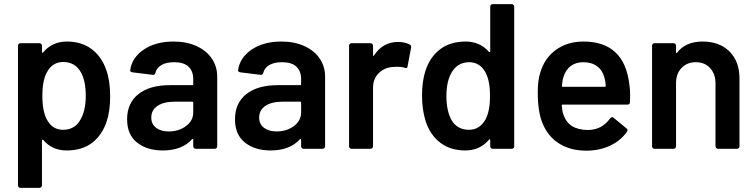

<svg xmlns="http://www.w3.org/2000/svg" viewBox="-20 -720 3657 929"><path d="M513 -254Q513 -183 496 -132Q474 -66 425.5 -29Q377 8 303 8Q232 8 189 -43Q187 -45 185 -44Q183 -43 183 -40V177Q183 182 179.5 185.5Q176 189 171 189H79Q74 189 70.5 185.5Q67 182 67 177V-499Q67 -504 70.5 -507.5Q74 -511 79 -511H171Q176 -511 179.5 -507.5Q183 -504 183 -499V-469Q183 -466 185 -465Q187 -464 189 -467Q233 -519 304 -519Q375 -519 424 -482Q473 -445 495 -379Q513 -328 513 -254ZM395 -256Q395 -329 371 -371Q343 -420 286 -420Q234 -420 208 -372Q185 -333 185 -256Q185 -177 210 -136Q236 -92 285 -92Q338 -92 365 -134Q395 -180 395 -256Z M1031 -349V-12Q1031 -7 1027.5 -3.5Q1024 0 1019 0H927Q922 0 918.5 -3.5Q915 -7 915 -12V-44Q915 -47 913 -47.5Q911 -48 909 -46Q860 8 767 8Q692 8 643.5 -30Q595 -68 595 -143Q595 -221 649.5 -264.5Q704 -308 803 -308H910Q915 -308 915 -313V-337Q915 -376 892 -397.5Q869 -419 823 -419Q785 -419 761.5 -405.5Q738 -392 732 -368Q729 -356 718 -358L621 -370Q616 -371 612.5 -373.5Q609 -376 610 -380Q618 -441 675.5 -480Q733 -519 820 -519Q883 -519 931 -497Q979 -475 1005 -436.5Q1031 -398 1031 -349ZM915 -176V-223Q915 -228 910 -228H826Q773 -228 742.5 -208Q712 -188 712 -151Q712 -119 735.5 -101.5Q759 -84 796 -84Q845 -84 880 -110Q915 -136 915 -176Z M1553 -349V-12Q1553 -7 1549.5 -3.5Q1546 0 1541 0H1449Q1444 0 1440.5 -3.5Q1437 -7 1437 -12V-44Q1437 -47 1435 -47.5Q1433 -48 1431 -46Q1382 8 1289 8Q1214 8 1165.5 -30Q1117 -68 1117 -143Q1117 -221 1171.5 -264.5Q1226 -308 1325 -308H1432Q1437 -308 1437 -313V-337Q1437 -376 1414 -397.5Q1391 -419 1345 -419Q1307 -419 1283.5 -405.5Q1260 -392 1254 -368Q1251 -356 1240 -358L1143 -370Q1138 -371 1134.5 -373.5Q1131 -376 1132 -380Q1140 -441 1197.5 -480Q1255 -519 1342 -519Q1405 -519 1453 -497Q1501 -475 1527 -436.5Q1553 -398 1553 -349ZM1437 -176V-223Q1437 -228 1432 -228H1348Q1295 -228 1264.5 -208Q1234 -188 1234 -151Q1234 -119 1257.5 -101.5Q1281 -84 1318 -84Q1367 -84 1402 -110Q1437 -136 1437 -176Z M1963 -504Q1971 -500 1969 -489L1952 -399Q1951 -387 1938 -392Q1923 -397 1903 -397Q1890 -397 1883 -396Q1841 -394 1813 -366.5Q1785 -339 1785 -295V-12Q1785 -7 1781.5 -3.5Q1778 0 1773 0H1681Q1676 0 1672.5 -3.5Q1669 -7 1669 -12V-499Q1669 -504 1672.5 -507.5Q1676 -511 1681 -511H1773Q1778 -511 1781.5 -507.5Q1785 -504 1785 -499V-454Q1785 -450 1786.5 -449.5Q1788 -449 1790 -452Q1832 -517 1907 -517Q1939 -517 1963 -504Z M2364 -700H2456Q2461 -700 2464.5 -696.5Q2468 -693 2468 -688V-12Q2468 -7 2464.5 -3.5Q2461 0 2456 0H2364Q2359 0 2355.5 -3.5Q2352 -7 2352 -12V-42Q2352 -45 2350 -46Q2348 -47 2346 -44Q2302 8 2231 8Q2160 8 2111 -29Q2062 -66 2040 -132Q2022 -188 2022 -257Q2022 -328 2039 -379Q2061 -445 2110 -482Q2159 -519 2233 -519Q2302 -519 2346 -469Q2348 -467 2350 -467.5Q2352 -468 2352 -471V-688Q2352 -693 2355.5 -696.5Q2359 -700 2364 -700ZM2351 -256Q2351 -334 2326 -375Q2299 -419 2250 -419Q2199 -419 2170 -377Q2140 -333 2140 -255Q2140 -185 2164 -140Q2192 -92 2249 -92Q2300 -92 2328 -140Q2351 -181 2351 -256Z M3029 -257 3028 -226Q3028 -214 3016 -214H2703Q2698 -214 2698 -209Q2701 -176 2707 -164Q2731 -92 2824 -91Q2892 -91 2932 -147Q2936 -153 2942 -153Q2946 -153 2949 -150L3011 -99Q3020 -92 3014 -83Q2983 -39 2931.5 -15Q2880 9 2817 9Q2739 9 2684.5 -26Q2630 -61 2605 -124Q2582 -178 2582 -274Q2582 -332 2594 -368Q2614 -438 2669.5 -478.5Q2725 -519 2803 -519Q3000 -519 3025 -313Q3029 -288 3029 -257ZM2707 -349Q2701 -332 2699 -305Q2697 -300 2703 -300H2906Q2911 -300 2911 -305Q2909 -330 2905 -343Q2896 -379 2869.5 -399Q2843 -419 2803 -419Q2766 -419 2741.5 -400.5Q2717 -382 2707 -349Z M3558 -340V-12Q3558 -7 3554.5 -3.5Q3551 0 3546 0H3454Q3449 0 3445.5 -3.5Q3442 -7 3442 -12V-316Q3442 -362 3416 -390.5Q3390 -419 3347 -419Q3304 -419 3277.5 -391Q3251 -363 3251 -317V-12Q3251 -7 3247.5 -3.5Q3244 0 3239 0H3147Q3142 0 3138.5 -3.5Q3135 -7 3135 -12V-499Q3135 -504 3138.5 -507.5Q3142 -511 3147 -511H3239Q3244 -511 3247.5 -507.5Q3251 -504 3251 -499V-467Q3251 -464 3253 -463Q3255 -462 3256 -465Q3297 -519 3380 -519Q3461 -519 3509.5 -471Q3558 -423 3558 -340Z"/></svg>

Font: Amber EN SemiBold
Style: Regular
Weight: 600
Designer: Jeremy Tribby
Foundry: Tribby Type
Version: Version 1.408 November 24, 2021